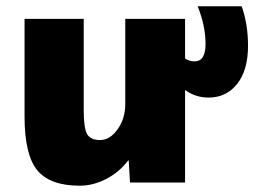

<svg xmlns="http://www.w3.org/2000/svg" viewBox="-20 -580 808 610"><path d="M387 -70Q359 -33 317.5 -11.5Q276 10 233 10Q139 10 98.5 -39Q58 -88 58 -210V-520H246V-230Q246 -172 257 -153.5Q268 -135 298 -135Q329 -135 353.5 -169Q378 -203 378 -250V-520H568V-394Q582 -385 598 -385Q633 -385 633 -440Q633 -498 608 -560H748Q768 -502 768 -435Q768 -357 733.5 -313.5Q699 -270 643 -270Q601 -270 568 -294V0H393L389 -70Z"/></svg>

Font: Mplus 1p Black
Style: Regular
Weight: 900
Version: Version 1.061